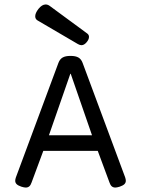

<svg xmlns="http://www.w3.org/2000/svg" viewBox="-20 -843 640 868"><path d="M139.2 -769.5Q139.2 -783.7 153.8 -802.7Q169.9 -822.8 186.5 -822.8Q195.8 -822.8 204.6 -816.4L374.5 -691.4Q382.3 -685.5 382.3 -676.3Q382.3 -664.1 370.6 -650.9Q359.9 -638.7 348.1 -638.7Q341.3 -638.7 332.5 -643.6L149.9 -750.5Q139.2 -756.8 139.2 -769.5ZM548.8 -25.9Q548.8 -16.6 542.2 -10.3Q535.6 -3.9 521 1Q508.3 4.9 501.5 4.9Q491.7 4.9 485.4 -0.5Q479 -5.9 475.1 -17.6L421.9 -161.1H175.8L122.6 -17.6Q118.7 -5.9 112.3 -0.5Q106 4.9 96.2 4.9Q89.4 4.9 76.7 1Q62 -3.9 55.4 -10.3Q48.8 -16.6 48.8 -25.9Q48.8 -32.2 51.8 -41L244.1 -558.6Q250.5 -575.7 263.2 -583Q275.9 -590.3 298.8 -590.3Q321.8 -590.3 334.5 -583Q347.2 -575.7 353.5 -558.6L545.9 -41Q548.8 -32.2 548.8 -25.9ZM201.2 -231.4H396L299.8 -509.3H297.9Z"/></svg>

Font: Courier Prime Sans
Style: Regular
Weight: 400
Designer: Alan Dague-Greene
Foundry: Quote-Unquote Apps
Version: Version 3.020